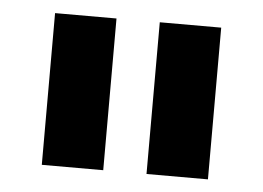

<svg xmlns="http://www.w3.org/2000/svg" viewBox="-35 -783 563 411"><g transform="rotate(5 246.5 -577.0)"><path d="M68 -414ZM68 -414V-740H200V-414ZM293 -414V-740H425V-414Z"/></g></svg>

Font: Aneliza ExtraBold
Style: Regular
Weight: 800
Designer: Mike Abbink, Paul van der Laan, Pieter van Rosmalen
Foundry: Bold Monday
Version: Version 3.001;September 8, 2019;FontCreator 11.5.0.2425 64-b